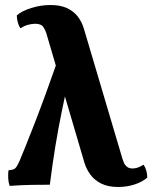

<svg xmlns="http://www.w3.org/2000/svg" viewBox="-20 -737 620 766"><path d="M451.4 9Q411 9 383.8 -4.7Q356.6 -18.4 340.5 -40.5Q324.4 -62.6 316.8 -88L164.6 -605Q161.2 -616.8 152.7 -629.5Q144.2 -642.2 119.8 -642.2Q107.6 -642.2 91.8 -638Q76 -633.8 62 -624Q55 -633.2 51.2 -647Q47.4 -660.8 47 -675.6Q66.6 -693.2 104.7 -705.1Q142.8 -717 181.8 -717Q219.8 -717 246.4 -705Q273 -693 289.9 -671.5Q306.8 -650 315.2 -620.8L468.6 -103.2Q470.6 -96.2 474.5 -87.3Q478.4 -78.4 486.7 -71.6Q495 -64.8 509.4 -64.8Q517.6 -64.8 528.4 -68Q539.2 -71.2 552.6 -80Q566.8 -60.4 567.6 -28.4Q548 -11.2 517 -1.1Q486 9 451.4 9ZM18.4 4.6Q13.4 -10 12.7 -26.2Q12 -42.4 13.8 -57.6Q34.4 -59 41.6 -66.5Q48.8 -74 57.6 -94Q66.4 -114.8 82 -153.4Q97.6 -192 118.5 -245.8Q139.4 -299.6 163.5 -365.7Q187.6 -431.8 214 -507L261 -452Q241.2 -364.8 226.6 -293.3Q212 -221.8 200.6 -151.9Q189.2 -82 178.8 0Q150 0 109.6 0.5Q69.2 1 18.4 4.6Z"/></svg>

Font: Vollkorn
Style: Regular
Weight: 400
Designer: Friedrich Althausen
Foundry: Friedrich Althausen
Version: Version 4.104